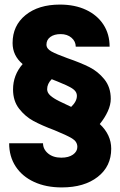

<svg xmlns="http://www.w3.org/2000/svg" viewBox="-20 -709 526 839"><path d="M459 -505H311Q311 -528 292.5 -544Q274 -560 245 -560Q217 -560 200 -547.5Q183 -535 183 -514Q183 -496 205 -484Q227 -472 274 -455Q332 -435 370 -416Q408 -397 436 -362.5Q464 -328 464 -277Q464 -251 451 -222.5Q438 -194 416 -167Q466 -120 466 -59Q466 18 407 64Q348 110 250 110Q181 110 129 86Q77 62 48.5 18.5Q20 -25 20 -83H168Q168 -57 190 -38.5Q212 -20 248 -20Q280 -20 299 -33.5Q318 -47 318 -67Q318 -90 295 -104Q272 -118 218 -140Q162 -161 126 -180.5Q90 -200 63.5 -234Q37 -268 37 -318Q37 -381 79 -429Q35 -466 35 -521Q35 -597 91.5 -643Q148 -689 242 -689Q307 -689 356 -666Q405 -643 432 -601.5Q459 -560 459 -505ZM291 -242Q316 -266 316 -290Q316 -310 295 -323Q274 -336 231 -353Q223 -356 217 -358.5Q211 -361 206 -363Q186 -343 186 -319Q186 -304 200 -291.5Q214 -279 239.5 -266.5Q265 -254 291 -242Z"/></svg>

Font: Non Bureau Extended
Style: Bold
Weight: 700
Width: 7
Designer: Jona Saucedo
Foundry: Non Foundry
Version: Version 1.000; ttfautohint (v1.8.4)